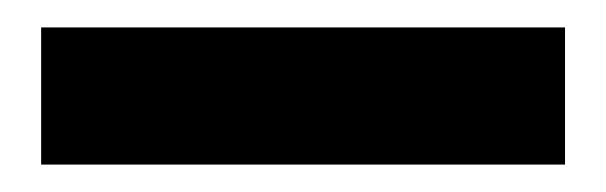

<svg xmlns="http://www.w3.org/2000/svg" viewBox="-20 -752 442 140"><path d="M10 -732H392V-632H10Z"/></svg>

Font: Poppins SemiBold
Style: Regular
Weight: 600
Designer: Ninad Kale (Devanagari), Jonny Pinhorn (Latin)
Foundry: Indian Type Foundry
Version: Version 3.002 2017